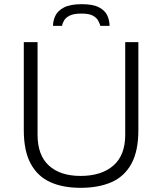

<svg xmlns="http://www.w3.org/2000/svg" viewBox="-20 -888 778 920"><path d="M366 12Q281 12 220.5 -15.5Q160 -43 127 -104Q94 -165 94 -264V-686H160V-242Q160 -144 214.5 -94.5Q269 -45 366 -45Q466 -45 523 -94.5Q580 -144 580 -242V-686H643V-264Q643 -165 610 -104Q577 -43 515 -15.5Q453 12 366 12ZM234 -764Q234 -789 245.5 -813Q257 -837 287 -852.5Q317 -868 372 -868Q426 -868 455 -852.5Q484 -837 494.5 -813Q505 -789 505 -764H461Q458 -775 450.5 -789Q443 -803 425 -813Q407 -823 370 -823Q333 -823 313.5 -813Q294 -803 286.5 -789Q279 -775 277 -764Z"/></svg>

Font: Archivo SemiBold ExtraLight
Style: Regular
Weight: 250
Version: Version 2.001